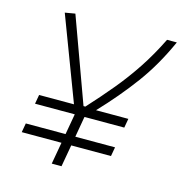

<svg xmlns="http://www.w3.org/2000/svg" viewBox="-104 -796 848 891"><g transform="rotate(15 319.5 -350.5)"><path d="M76.7 -248.5 84.5 -292.5H252L100.6 -692.4L149.4 -700.7L296.9 -295.9H305.7Q365.7 -361.3 415.5 -421.6Q465.3 -481.9 508.8 -547.6Q552.2 -613.3 591.8 -693.4H638.7Q585.4 -574.2 516.1 -480.2Q446.8 -386.2 357.9 -292.5H513.2L505.4 -248.5H315.4Q314.9 -248 314 -247.1L296.9 -148.9H487.8L480 -105H289.1L270.5 0H223.6L242.2 -105H51.3L59.1 -148.9H250L267.6 -248.5Z"/></g></svg>

Font: CaskaydiaCove NF ExtraLight
Style: Italic
Weight: 200
Italic angle: -10°
Designer: Aaron Bell
Foundry: Saja Typeworks
Version: Version 2111.001; VTT 6.35;Nerd Fonts 3.2.1